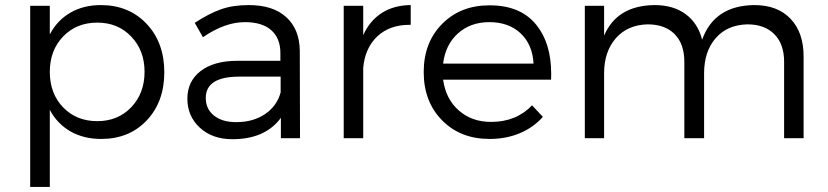

<svg xmlns="http://www.w3.org/2000/svg" viewBox="-20 -550 3296 764"><path d="M100.1 193.8V-526.9H178.2V-413.1Q207.5 -469.2 260 -499.5Q312.5 -529.8 380.9 -529.8Q492.7 -529.8 563.2 -455.3Q633.8 -380.9 633.8 -262.2Q633.8 -145 564 -71Q494.1 2.9 382.8 2.9Q313 2.9 260.5 -27.1Q208 -57.1 178.2 -112.8V193.8ZM178.2 -264.2Q178.2 -177.7 231.2 -122.8Q284.2 -67.9 367.2 -67.9Q449.2 -67.9 502.2 -123.3Q555.2 -178.7 555.2 -264.2Q555.2 -349.1 502.2 -404.5Q449.2 -460 367.2 -460Q284.2 -460 231.2 -404.8Q178.2 -349.6 178.2 -264.2Z M922.9 -308.1H1095.7V-338.9Q1095.7 -397.5 1059.6 -429.7Q1023.4 -461.9 954.6 -461.9Q874.5 -461.9 787.6 -401.9L754.9 -459Q810.5 -495.6 858.4 -512.7Q906.2 -529.8 969.7 -529.8Q1066.4 -529.8 1119.1 -481.7Q1171.9 -433.6 1172.9 -348.1L1173.8 0H1097.7V-81.1Q1035.2 3.9 904.8 3.9Q824.7 3.9 775.1 -42Q725.6 -87.9 725.6 -157.2Q725.6 -226.6 778.1 -267.1Q830.6 -307.6 922.9 -308.1ZM798.8 -160.2Q798.8 -116.2 831.5 -90.1Q864.3 -64 919.9 -64Q986.8 -64 1034.2 -95.7Q1081.5 -127.4 1096.7 -182.1V-245.1H932.6Q798.8 -245.1 798.8 -160.2Z M1347.7 0V-526.9H1425.3V-410.2Q1451.7 -468.3 1499.8 -498.8Q1547.9 -529.3 1614.3 -529.8V-451.2Q1611.8 -451.2 1609.4 -451.2Q1530.8 -451.2 1481.9 -405.8Q1432.1 -358.9 1425.3 -279.8V0Z M1927.2 -528.8Q1927.2 -528.8 1928.7 -528.8Q2052.7 -528.8 2115.2 -449.7Q2173.3 -377 2173.3 -255.9Q2173.3 -244.6 2172.9 -232.9H1743.2Q1753.9 -155.8 1805.7 -110.4Q1857.4 -64.9 1934.1 -64.9Q2034.2 -64.9 2097.2 -130.9L2140.1 -85Q2102.5 -42.5 2048.1 -19.8Q1993.7 2.9 1928.2 2.9Q1812 2.9 1739 -71.3Q1666 -145.5 1666 -263.2Q1666 -380.9 1739.3 -454.8Q1812.5 -528.8 1927.2 -528.8ZM1743.2 -296.9H2103Q2099.1 -372.6 2051.8 -417.2Q2004.4 -461.9 1927.2 -461.9Q1852.1 -461.9 1802.2 -417Q1752.4 -372.1 1743.2 -296.9Z M2307.1 0V-526.9H2383.8V-408.2Q2435.1 -528.3 2585 -529.8Q2659.2 -529.8 2708.3 -493.7Q2757.3 -457.5 2773.9 -392.1Q2822.8 -528.3 2981.9 -529.8Q3073.7 -529.8 3125.7 -475.3Q3177.7 -420.9 3177.7 -325.2V0H3100.1V-304.2Q3100.1 -374.5 3061.3 -413.8Q3022.5 -453.1 2954.1 -453.1Q2873.5 -451.2 2827.6 -397.9Q2781.7 -344.7 2781.7 -258.8V0H2703.1V-304.2Q2703.1 -375 2664.6 -414.1Q2626 -453.1 2557.1 -453.1Q2477.1 -451.2 2430.4 -397.7Q2383.8 -344.2 2383.8 -258.8V0Z"/></svg>

Font: Montserrat Light
Style: Regular
Weight: 300
Designer: Julieta Ulanovsky
Foundry: Julieta Ulanovsky
Version: Version 1.000;PS 002.000;hotconv 1.0.70;makeotf.lib2.5.58329